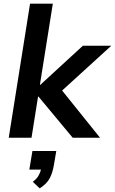

<svg xmlns="http://www.w3.org/2000/svg" viewBox="-20 -756 631 1054"><path d="M28 0 145 -736H270L199 -290H201L435 -505H591L321 -259L529 0H379L191 -226H189L153 0ZM198 278 160 242Q181 226 190.5 210Q200 194 205 175H141L158 73H289L276 149Q269 192 253 222.5Q237 253 198 278Z"/></svg>

Font: Mulish
Style: Bold Italic
Weight: 700
Italic angle: -9°
Designer: Vernon Adams
Foundry: Vernon Adams
Version: Version 3.603; ttfautohint (v1.8.3)